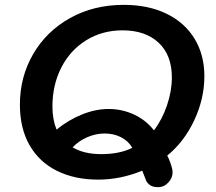

<svg xmlns="http://www.w3.org/2000/svg" viewBox="-20 -730 888 791"><path d="M582 14 566 -27Q477 10 384 10Q288 10 215 -26Q142 -62 102 -131.5Q62 -201 62 -299Q62 -413 116.5 -507Q171 -601 268.5 -655.5Q366 -710 490 -710Q591 -710 666 -673.5Q741 -637 781.5 -570.5Q822 -504 822 -416Q822 -324 780.5 -235Q739 -146 669 -89Q675 -78 679.5 -65.5Q684 -53 686 -47Q691 -32 691 -20Q691 3 673.5 22Q656 41 631 41Q608 41 596.5 31.5Q585 22 582 14ZM427 -281Q484 -281 533.5 -257.5Q583 -234 614 -193Q648 -237 668 -296Q688 -355 688 -411Q688 -503 633.5 -554Q579 -605 485 -605Q401 -605 335 -564Q269 -523 232.5 -451.5Q196 -380 196 -291Q196 -238 213 -196Q262 -236 318 -258.5Q374 -281 427 -281ZM525 -121Q509 -149 479 -164.5Q449 -180 411 -180Q375 -180 340 -165Q305 -150 279 -123Q326 -95 397 -95Q473 -95 525 -121Z"/></svg>

Font: Kodchasan
Style: Bold Italic
Weight: 700
Italic angle: -10°
Version: Version 1.000; ttfautohint (v1.6)